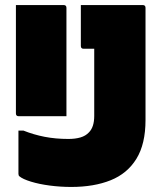

<svg xmlns="http://www.w3.org/2000/svg" viewBox="-20 -720 640 760"><path d="M43 -700H232Q243 -700 243 -689V-260H54Q43 -260 43 -271ZM251 -170Q278 -170 298.5 -176Q319 -182 332 -196Q353 -217 353 -261V-527H311Q300 -527 300 -538V-700H545Q556 -700 556 -689V-245Q556 -150 520 -91.5Q484 -33 418 -6.5Q352 20 262 20Q219 20 177 14.5Q135 9 102.5 -1Q70 -11 57 -22Q53 -25 53 -32V-203H73Q113 -187 156.5 -178.5Q200 -170 251 -170Z"/></svg>

Font: Recursive Mn Lnr St Blk
Style: Regular
Weight: 900
Monospace: yes
Version: Version 1.079;hotconv 1.0.112;makeotfexe 2.5.65598; ttfautoh